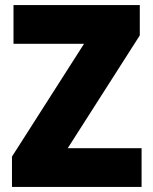

<svg xmlns="http://www.w3.org/2000/svg" viewBox="-20 -827 600 754"><path d="M536 -93H27V-212L310 -655H33V-807H529V-688L246 -245H536Z"/></svg>

Font: Noto Sans Telugu UI SemiCondensed Black
Style: Regular
Weight: 900
Width: 4
Designer: Jelle Bosma - Monotype Design Team
Foundry: Monotype Imaging Inc.
Version: Version 2.005; ttfautohint (v1.8.4.7-5d5b)